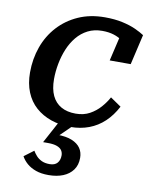

<svg xmlns="http://www.w3.org/2000/svg" viewBox="-89 -614 746 945"><g transform="rotate(10 283.5 -141.5)"><path d="M298 -56Q338 -56 368 -72.5Q398 -89 420 -114Q442 -139 456 -165L510 -128Q486 -82 452.5 -50.5Q419 -19 376.5 -3Q334 13 284 13Q231 13 186.5 -2.5Q142 -18 109.5 -47Q77 -76 59.5 -119Q42 -162 42 -217Q42 -285 63.5 -345Q85 -405 126.5 -450.5Q168 -496 226.5 -522Q285 -548 359 -548Q408 -548 446.5 -539.5Q485 -531 512.5 -518.5Q540 -506 558 -494L523 -343H418L450 -480Q462 -479 470.5 -472Q479 -465 483.5 -456Q488 -447 488.5 -437.5Q489 -428 485 -421Q475 -438 457.5 -451Q440 -464 415 -472Q390 -480 357 -480Q317 -480 285.5 -464Q254 -448 231 -420Q208 -392 193.5 -357Q179 -322 171.5 -282.5Q164 -243 164 -205Q164 -156 179.5 -123Q195 -90 225 -73Q255 -56 298 -56ZM219 265Q182 265 155.5 255.5Q129 246 111 230.5Q93 215 82 195L130 159Q137 171 147.5 183Q158 195 174.5 203Q191 211 215 211Q241 211 253.5 196.5Q266 182 266 159Q266 145 259 134Q252 123 235 116.5Q218 110 190 110H165L228 -7L307 -5L222 78L227 62Q272 62 301 74Q330 86 344 106.5Q358 127 358 155Q358 191 340 215.5Q322 240 291 252.5Q260 265 219 265Z"/></g></svg>

Font: Roboto Serif Medium
Style: Italic
Weight: 500
Italic angle: -10°
Designer: Greg Gazdowicz
Foundry: Commercial Type
Version: Version 1.008